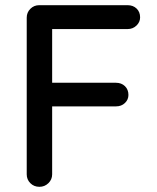

<svg xmlns="http://www.w3.org/2000/svg" viewBox="-20 -720 604 740"><path d="M181 -608V-401H427Q448 -401 461.5 -388Q475 -375 475 -354Q475 -336 461.5 -323Q448 -310 427 -310H181V-48Q181 -28 166.5 -14Q152 0 132 0Q111 0 97 -14Q83 -28 83 -48V-652Q83 -672 97 -686Q111 -700 131 -700H472Q493 -700 506.5 -687Q520 -674 520 -653Q520 -635 506 -621.5Q492 -608 472 -608Z"/></svg>

Font: Quicksand Medium
Style: Regular
Weight: 500
Designer: Andrew Paglinawan
Foundry: Andrew Paglinawan
Version: Version 3.000